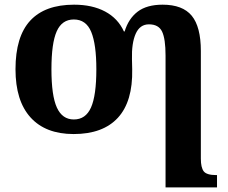

<svg xmlns="http://www.w3.org/2000/svg" viewBox="-20 -569 983 829"><path d="M518.1 -433.1Q534.7 -488.3 574.2 -518.6Q613.8 -548.8 682.1 -548.8Q768.6 -548.8 807.9 -501Q847.2 -453.1 847.2 -349.1V116.2Q847.2 154.3 859.6 170.7Q872.1 187 914.1 187H917V240.2H694.8V-329.1Q694.8 -400.9 679.9 -432.4Q665 -463.9 623 -463.9Q584 -463.9 565.9 -423.3Q547.9 -382.8 549.8 -313L550.8 -270Q553.7 -130.9 489 -60.5Q424.3 9.8 297.9 9.8Q176.8 9.8 111.8 -62Q46.9 -133.8 46.9 -270Q46.9 -411.1 110.6 -480Q174.3 -548.8 299.8 -548.8Q378.4 -548.8 433.8 -519.3Q489.3 -489.7 515.1 -433.1ZM298.8 -53.2Q350.1 -53.2 373 -105Q396 -156.7 396 -270Q396 -377.9 373.8 -431.4Q351.6 -484.9 298.8 -484.9Q247.6 -484.9 224.9 -433.8Q202.1 -382.8 202.1 -270Q202.1 -155.8 225.6 -104.5Q249 -53.2 298.8 -53.2Z"/></svg>

Font: Droid Serif
Style: Bold
Weight: 700
Designer: Monotype Design team
Foundry: Monotype Imaging Inc.
Version: Version 1.03